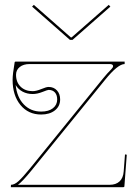

<svg xmlns="http://www.w3.org/2000/svg" viewBox="-20 -775 570 795"><path d="M120.1 -754.9 273.4 -620.1H276.4L430.2 -754.9L437 -747.6L280.3 -609.9H269.5L112.8 -747.6ZM44.9 -422.9Q50.3 -371.6 78.9 -342.3Q107.4 -313 150.4 -313Q181.6 -313 199.2 -326.9Q216.8 -340.8 216.8 -363.3Q216.8 -381.8 207.3 -392.3Q197.8 -402.8 181.2 -402.8Q177.2 -402.8 155.8 -394.3Q134.3 -385.7 115.2 -385.7Q92.3 -385.7 73.7 -395.5Q55.2 -405.3 44.9 -422.9ZM45.4 -520H496.1V-509.8Q467.8 -509.8 414.6 -443.8L110.8 -69.8Q72.3 -22.5 54.2 -9.8H433.6Q460 -9.8 475.1 -23.9Q490.2 -38.1 492.2 -65.4L497.6 -135.7L504.9 -134.3L495.1 -4.4Q495.1 0 490.2 0H24.9L25.4 -9.8Q40 -9.8 57.1 -25.4Q74.2 -41 103 -76.2L406.7 -450.2Q423.8 -471.2 440.9 -488.3Q448.2 -495.6 448.2 -501Q448.2 -509.8 434.1 -509.8H102.5Q77.1 -509.8 61.8 -497.6Q46.4 -485.4 46.4 -465.3Q46.4 -434.6 65.4 -416Q84.5 -397.5 115.2 -397.5Q129.9 -397.5 150.9 -406.2Q171.9 -415 181.2 -415Q202.6 -415 215.8 -400.6Q229 -386.2 229 -363.3Q229 -335 207.3 -317.9Q185.5 -300.8 150.4 -300.8Q97.2 -300.8 64.7 -340.3Q32.2 -379.9 32.2 -444.3Q32.2 -467.8 40.5 -515.6Q40.5 -520 45.4 -520Z"/></svg>

Font: ZnikomitNo24
Style: Thin
Weight: 300
Designer: gluk
Foundry: gluk
Version: Version 0.55